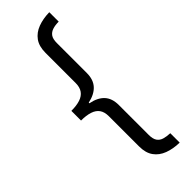

<svg xmlns="http://www.w3.org/2000/svg" viewBox="-324 -852 1039 1039"><g transform="rotate(-45 195.5 -333.0)"><path d="M44 -370Q84 -370 111.5 -379Q139 -388 153 -408Q167 -428 167 -460V-691Q167 -741 189 -771.5Q211 -802 249.5 -816.5Q288 -831 337 -832V-760Q310 -760 290 -753.5Q270 -747 259 -731.5Q248 -716 248 -685V-455Q248 -405 221 -375.5Q194 -346 142 -335V-330Q194 -320 221 -291Q248 -262 248 -211V18Q248 49 259 65Q270 81 290 87Q310 93 337 94V166Q288 165 249.5 150.5Q211 136 189 105.5Q167 75 167 25V-206Q167 -239 153 -258.5Q139 -278 111.5 -287Q84 -296 44 -296Z"/></g></svg>

Font: binaryv115
Style: Book
Weight: 400
Designer: Jelle Bosma - Monotype Design Team
Foundry: Monotype Imaging Inc.
Version: Version 2.003